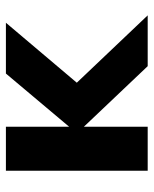

<svg xmlns="http://www.w3.org/2000/svg" viewBox="45 -565 520 650"><g transform="rotate(-90 305.0 -240.0)"><path d="M52 -480H201V-266L381 -480H553L350 -240L578 0H406L201 -216V0H52Z"/></g></svg>

Font: Prompt SemiBold
Style: Regular
Weight: 600
Designer: Katatrad Team
Foundry: CadsonDemak
Version: Version 1.000